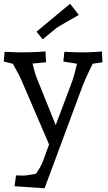

<svg xmlns="http://www.w3.org/2000/svg" viewBox="-20 -775 579 1030"><path d="M393.1 -433.1 319.8 -444.8 325.2 -497.1Q336.4 -497.1 363.3 -495.6Q390.1 -494.1 412.1 -494.1Q459 -494.1 489.5 -496.1Q520 -498 526.9 -499L529.8 -440.9L477.1 -433.1Q440.9 -359.9 424.8 -318.8L219.2 234.9L58.1 224.1L65.9 166L106 167Q121.1 167 172.9 157.2Q197.8 122.1 210.9 88.9L243.2 0L100.1 -333Q85 -370.1 48.8 -433.1L0 -444.8L4.9 -497.1Q14.6 -497.1 40.3 -495.6Q65.9 -494.1 86.9 -494.1Q136.7 -494.1 175.3 -496.1Q213.9 -498 224.1 -499L227.1 -440.9L154.8 -434.1Q168 -377 180.2 -349.1L278.8 -104L366.2 -335.9Q373 -355 380.1 -381.1Q387.2 -407.2 393.1 -433.1ZM281.7 -624 209 -564 175.8 -605 356 -754.9 402.8 -694.8Q385.7 -685.1 338.4 -658Q291 -630.9 281.7 -624Z"/></svg>

Font: Sura
Style: Regular
Weight: 400
Designer: Carolina Giovagnoli
Foundry: Huerta Tipografica
Version: Version 1.003;PS 001.002;hotconv 1.0.70;makeotf.lib2.5.58329